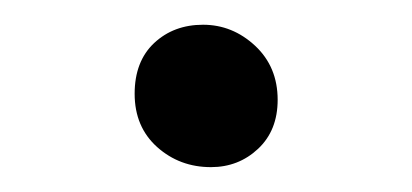

<svg xmlns="http://www.w3.org/2000/svg" viewBox="-20 -357 335 156"><path d="M151.4 -221.2Q126 -221.2 107.7 -237.5Q89.4 -253.9 89.4 -280.8Q89.4 -307.1 105.2 -322Q121.1 -336.9 145 -336.9Q168.9 -336.9 187.3 -319.8Q205.6 -302.7 205.6 -275.9Q205.6 -251 189.7 -236.1Q173.8 -221.2 151.4 -221.2Z"/></svg>

Font: Elstob
Style: Regular
Weight: 400
Designer: Peter S. Baker
Version: Version 1.015